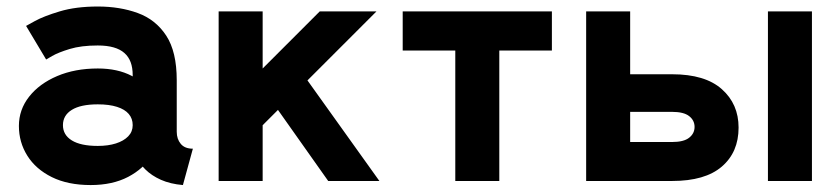

<svg xmlns="http://www.w3.org/2000/svg" viewBox="-20 -542 2503 575"><path d="M251.5 12.2Q316.9 12.2 363.8 -12.3Q410.6 -36.9 435.8 -77.6Q460.9 -118.4 460.9 -167.2Q460.9 -216.1 438.7 -254.4Q416.5 -292.7 374.4 -314.8Q332.3 -336.9 272.9 -336.9Q204.6 -336.9 151.2 -314.2Q97.9 -291.5 67.3 -252.6Q36.6 -213.6 36.6 -164.8Q36.6 -116 61.8 -75.8Q86.9 -35.6 135 -11.7Q183.1 12.2 251.5 12.2ZM377.4 -167.2Q377.4 -147.7 364 -133.8Q350.6 -119.9 327 -112.4Q303.5 -105 272.9 -105Q221.7 -105 195.1 -121.5Q168.5 -137.9 168.5 -167.2Q168.5 -196.5 195.1 -213Q221.7 -229.5 272.9 -229.5Q307.1 -229.5 330.4 -222Q353.8 -214.6 365.6 -200.7Q377.4 -186.8 377.4 -167.2ZM509.3 -147.5V-301.8Q509.3 -387.2 477.8 -435.3Q446.3 -483.4 392.7 -502.9Q339.1 -522.5 272.9 -522.5Q207 -522.5 158.8 -507.9Q110.6 -493.4 84.4 -478.9Q58.1 -464.4 58.1 -464.4L118.2 -363.8Q118.2 -363.8 136.2 -374.3Q154.3 -384.8 188.7 -395.3Q223.1 -405.8 272.7 -405.8Q300.3 -405.8 320.1 -400.1Q339.8 -394.5 352.5 -383.3Q365.2 -372.1 371.3 -355.6Q377.4 -339.1 377.4 -316.9V-224.1L389.6 -214.1V-127.4L377.4 -115.7Q377.4 -95.7 387 -74.5Q396.5 -53.2 415.2 -34.7Q433.8 -16.1 462 -3.5Q490.2 9 527.8 12.2L557.6 -96.7Q533.4 -96.7 521.4 -111.1Q509.3 -125.5 509.3 -147.5Z M754.9 -294.2 962.9 0H1116.2L878.4 -332.5ZM766.6 -167 1107.4 -507.8Q1095.5 -507.8 1072.3 -507.8Q1049.1 -507.8 1022.5 -507.8Q995.8 -507.8 972.8 -507.8Q949.7 -507.8 937.5 -507.8L766.6 -336.9V-507.8H634.8V0H766.6Z M1475.3 0V-390.6H1632.8V-507.8H1186V-390.6H1343.5V0Z M1992.7 -319.6H1867.2V-507.8H1735.4V0H1992.7Q2091.6 0 2141.7 -43.1Q2191.9 -86.2 2191.9 -159.9Q2191.9 -230.5 2141.7 -275Q2091.6 -319.6 1992.7 -319.6ZM1992.7 -207Q2027.6 -207 2043.8 -194.3Q2060.1 -181.6 2060.1 -161.9Q2060.1 -142.3 2043.8 -129.5Q2027.6 -116.7 1992.7 -116.7H1867.2V-207ZM2411.6 -333.3V0H2279.8V-507.8H2411.6Z"/></svg>

Font: Giphurs
Style: Regular
Weight: 400
Version: Version 2.010